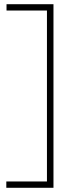

<svg xmlns="http://www.w3.org/2000/svg" viewBox="-20 -780 385 912"><path d="M10 112V82H203V-730H11V-760H234V112Z"/></svg>

Font: Heraclito Thin
Style: Regular
Weight: 100
Designer: Kostas Bartsokas (font) & Cristiano Sobral (main changes)
Foundry: Kostas Bartsokas (font) & Cristiano Sobral (main changes)
Version: Version 1.00;July 8, 2020;FontCreator 13.0.0.2655 64-bit